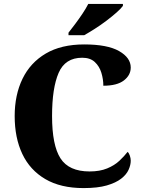

<svg xmlns="http://www.w3.org/2000/svg" viewBox="-20 -951 730 981"><path d="M407 10Q290 10 211.5 -36Q133 -82 94 -164.5Q55 -247 55 -358Q55 -466 95 -548.5Q135 -631 214 -677.5Q293 -724 410 -724Q529 -724 588.5 -690Q648 -656 648 -606Q648 -567 613 -540Q578 -513 508 -513Q508 -546 498 -579Q488 -612 464.5 -634Q441 -656 400 -656Q313 -656 279.5 -578.5Q246 -501 246 -358Q246 -209 289 -142Q332 -75 438 -75Q490 -75 527.5 -90.5Q565 -106 590 -129.5Q615 -153 632 -175Q639 -169 643.5 -155.5Q648 -142 648 -130Q648 -108 637 -83.5Q626 -59 599 -38Q572 -17 525.5 -3.5Q479 10 407 10ZM330 -784Q345 -803 364.5 -829Q384 -855 402 -882Q420 -909 431 -931H608V-921Q599 -908 576.5 -888Q554 -868 525 -846Q496 -824 465.5 -804.5Q435 -785 410 -771H330Z"/></svg>

Font: Noto Serif Lao ExtraBold
Style: Regular
Weight: 800
Designer: Monotype Design Team
Foundry: Monotype Imaging Inc.
Version: Version 2.003; ttfautohint (v1.8.4.7-5d5b)